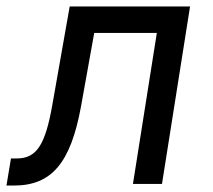

<svg xmlns="http://www.w3.org/2000/svg" viewBox="-40 -570 660 595"><path d="M-20 5H3C120 5 179 -65 211 -240L252 -468H446L372 0H462L549 -550H176L122 -244C100 -120 73 -79 12 -79H-6Z"/></svg>

Font: JetBrains Mono
Style: Italic
Weight: 400
Italic angle: -9°
Monospace: yes
Designer: Philipp Nurullin, Konstantin Bulenkov
Foundry: JetBrains
Version: Version 2.305